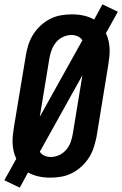

<svg xmlns="http://www.w3.org/2000/svg" viewBox="-39 -809 562 883"><path d="M52 54 -19 20 36 -79Q28 -95 24 -112.5Q20 -130 19 -148.5Q18 -167 20 -186Q22 -205 25 -224L80 -555Q84 -580 92 -604.5Q100 -629 114 -651Q128 -673 148 -691.5Q168 -710 191.5 -722Q215 -734 240.5 -738.5Q266 -743 291 -743Q319 -743 345 -737.5Q371 -732 394 -719L432 -789L503 -755L448 -656Q456 -640 460 -622.5Q464 -605 465 -586.5Q466 -568 464 -549Q462 -530 459 -511L405 -180Q400 -155 392 -130.5Q384 -106 370 -84Q356 -62 336 -43.5Q316 -25 292.5 -13Q269 -1 243.5 3.5Q218 8 193 8Q165 8 139 2.5Q113 -3 90 -16ZM144 -272 340 -624Q332 -636 318.5 -642Q305 -648 289 -648Q270 -648 250.5 -639Q231 -630 218 -613.5Q205 -597 198 -578Q191 -559 188 -540ZM195 -87Q214 -87 233.5 -96Q253 -105 266.5 -121.5Q280 -138 286.5 -157Q293 -176 296 -195L340 -463L144 -111Q152 -99 165.5 -93Q179 -87 195 -87Z"/></svg>

Font: Iosevka QP
Style: Bold Italic
Weight: 700
Italic angle: -9°
Designer: Belleve Invis
Foundry: Belleve Invis
Version: Version 20.0.0; ttfautohint (v1.8.4)